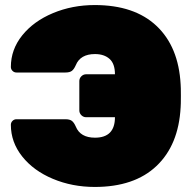

<svg xmlns="http://www.w3.org/2000/svg" viewBox="-20 -730 768 760"><path d="M355 10Q266 10 189.5 -22Q113 -54 68 -110.5Q23 -167 23 -236Q23 -245 29.5 -251.5Q36 -258 45 -258H239Q256 -258 264.5 -251.5Q273 -245 280 -229Q298 -185 356 -185Q435 -185 435 -266H321Q310 -266 302 -274Q294 -282 294 -293V-409Q294 -420 302 -428Q310 -436 321 -436H435Q435 -478 413.5 -497Q392 -516 356 -516Q298 -516 280 -472Q273 -456 264.5 -449.5Q256 -443 239 -443H45Q36 -443 29.5 -449.5Q23 -456 23 -465Q23 -534 68 -590Q113 -646 189.5 -678Q266 -710 355 -710Q512 -710 599.5 -627.5Q687 -545 695 -396Q696 -386 696 -351Q696 -315 695 -305Q687 -156 599.5 -73Q512 10 355 10Z"/></svg>

Font: Rubik
Style: Regular
Weight: 900
Designer: Hubert & Fischer
Foundry: Hubert & Fischer
Version: Version 1.100